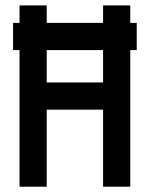

<svg xmlns="http://www.w3.org/2000/svg" viewBox="-20 -704 565 724"><path d="M156.2 -393.1H368.7V-515.1H156.2ZM156.2 0H53.7V-515.1H29.3V-617.7H53.7V-683.6H156.2V-617.7H368.7V-683.6H471.2V-617.7H495.6V-515.1H471.2V0H368.7V-290.5H156.2Z"/></svg>

Font: Anka/Coder Condensed
Style: Bold
Weight: 700
Width: 4
Monospace: yes
Version: Version 001.100